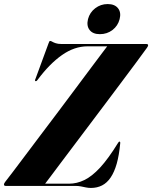

<svg xmlns="http://www.w3.org/2000/svg" viewBox="-46 -917 751 947"><path d="M326.5 0H-17.5Q-26.5 0 -26.5 -7Q-26.5 -9.5 -25 -12.8Q-23.5 -16 -20 -20.5Q-9.5 -33.5 16.2 -67.5Q42 -101.5 78 -149.5Q114 -197.5 156.5 -253.8Q199 -310 242.8 -368.2Q286.5 -426.5 327.8 -481.8Q369 -537 403 -582.5Q437 -628 460 -658.5Q483 -689 489.5 -697.5L503 -688.5H385.5Q321 -688.5 259.8 -645.5Q198.5 -602.5 140 -524Q136.5 -519 133.8 -517.5Q131 -516 128.5 -517Q126.5 -518 126.8 -521.2Q127 -524.5 129.5 -529.5L193.5 -703.5Q196.5 -710.5 197.5 -712.8Q198.5 -715 202 -715Q205.5 -715 211.8 -711.2Q218 -707.5 229 -703.8Q240 -700 257 -700H674.5Q680 -700 682.2 -698.5Q684.5 -697 684.5 -694Q684.5 -691 683 -688.2Q681.5 -685.5 679 -681.5Q657 -650.5 625.5 -608.5Q594 -566.5 557 -516.8Q520 -467 479.8 -413.8Q439.5 -360.5 399.8 -307.5Q360 -254.5 323 -205.5Q286 -156.5 255.2 -115.5Q224.5 -74.5 202.5 -45.2Q180.5 -16 170.5 -3L159.5 -11H294.5Q333 -11 370.2 -29Q407.5 -47 447.8 -90.5Q488 -134 535.5 -211Q538.5 -215.5 540 -217.2Q541.5 -219 543.5 -218.5Q545.5 -218.5 546.5 -216.2Q547.5 -214 547 -210.5Q541.5 -151.5 529.8 -110Q518 -68.5 500 -41.8Q482 -15 457.5 -2.5Q433 10 402.5 10Q390 10 378 7.5Q366 5 353.5 2.5Q341 0 326.5 0ZM446.5 -748.5Q412 -748.5 396 -769Q380 -789.5 388 -822.5Q396.5 -855.5 423.5 -876.2Q450.5 -897 485 -897Q520 -897 536.2 -876.2Q552.5 -855.5 544 -822.5Q535.5 -789.5 508.8 -769Q482 -748.5 446.5 -748.5Z"/></svg>

Font: Fraunces 120pt
Style: Bold Italic
Weight: 700
Italic angle: -16°
Version: Version 1.000;[b76b70a41]